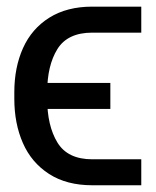

<svg xmlns="http://www.w3.org/2000/svg" viewBox="-20 -550 462 570"><path d="M399.4 -77.1H253.9C205.1 -77.1 170.6 -93.8 150.4 -127C130.2 -160.2 120.1 -203.5 120.1 -256.8V-276.4C120.1 -329.1 130.2 -371.7 150.4 -404.3C170.6 -436.8 205.1 -453.1 253.9 -453.1H399.4V-530.3H253.9C203.8 -530.3 161.3 -519.4 126.5 -497.6C91.6 -475.7 65.6 -445.6 48.3 -407.2C31.1 -368.8 22.5 -325.2 22.5 -276.4V-256.8C22.5 -208 30.9 -164.2 47.9 -125.5C64.8 -86.8 90.7 -56.2 125.5 -33.7C160.3 -11.2 203.1 0 253.9 0H399.4ZM307.6 -226.6V-303.7H47.9V-226.6Z"/></svg>

Font: Pretendard Variable
Style: Regular
Weight: 400
Designer: Base glyphs from Inter by Rasmus Andersson; Hangeul glyphs from Noto Sans CJK(Source Han Sans) by Jang Soo-young and Kan
Foundry: Kil Hyung-jin
Version: Version 1.309;Glyphs 3.2 (3225)